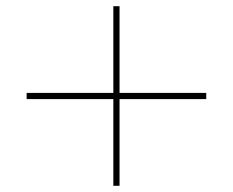

<svg xmlns="http://www.w3.org/2000/svg" viewBox="-20 -600 752 620"><path d="M346 0V-280H66V-300H346V-580H366V-300H646V-280H366V0Z"/></svg>

Font: M PLUS 2 Thin
Style: Regular
Weight: 100
Designer: Coji Morishita
Foundry: UNDERFOREST DESIGN
Version: Version 1.001